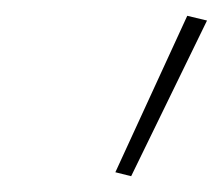

<svg xmlns="http://www.w3.org/2000/svg" viewBox="-20 -731 282 243"><path d="M126 -513 217 -711 242 -705 146 -508Z"/></svg>

Font: Ysabeau Infant Extralight
Style: Italic
Weight: 200
Italic angle: -12°
Designer: Christian Thalmann (Catharsis Fonts)
Version: Version 0.003